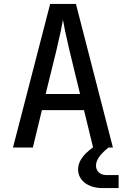

<svg xmlns="http://www.w3.org/2000/svg" viewBox="-20 -750 640 976"><path d="M522 140C488 140 468 119 468 92C468 65 486 37 529 2L531 0H554L366 -730H235L46 0H147L193 -190H407L453 -1C399 38 377 74 377 111C377 166 426 206 501 206H583V140ZM266 -491C285 -570 297 -629 300 -649C303 -629 315 -570 334 -490L387 -272H212Z"/></svg>

Font: Tekne LDO Medium
Style: Regular
Weight: 500
Monospace: yes
Designer: Alessio Laiso, Mario Rullo, Paolo Rosset
Foundry: Alessio Laiso
Version: Version 1.000;hotconv 1.0.109;makeotfexe 2.5.65596